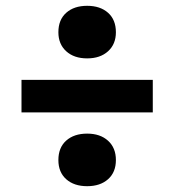

<svg xmlns="http://www.w3.org/2000/svg" viewBox="-20 -680 600 661"><path d="M379 -569Q379 -528 352 -503.5Q325 -479 280 -479Q235 -479 208 -503.5Q181 -528 181 -569Q181 -612 208 -636Q235 -660 280 -660Q325 -660 352 -636Q379 -612 379 -569ZM379 -129Q379 -87 352 -63Q325 -39 280 -39Q235 -39 208 -63Q181 -87 181 -129Q181 -172 208 -196Q235 -220 280 -220Q325 -220 352 -195.5Q379 -171 379 -129ZM506 -405V-293H54V-405Z"/></svg>

Font: Roboto Serif 20pt
Style: Bold
Weight: 700
Version: Version 1.008